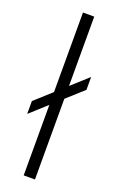

<svg xmlns="http://www.w3.org/2000/svg" viewBox="-143 -762 492 801"><g transform="rotate(20 103.0 -361.5)"><path d="M78 0V-723H128V0ZM4 -246V-303L202 -482V-425Z"/></g></svg>

Font: Archivo SemiExpanded Thin
Style: Regular
Weight: 250
Width: 6
Designer: Hector Gatti
Foundry: Omnibus-Type
Version: Version 2.001